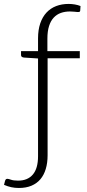

<svg xmlns="http://www.w3.org/2000/svg" viewBox="-89 -736 432 954"><path d="M100 -545Q100 -587.5 111 -619.8Q122 -652 142 -673.5Q162 -695 190 -705.8Q218 -716.5 252 -716.5Q267.5 -716.5 283.2 -713.8Q299 -711 311 -706L309.5 -683Q309 -678.5 305.8 -677.2Q302.5 -676 296.2 -676.2Q290 -676.5 280.8 -677.8Q271.5 -679 258.5 -679Q234 -679 213.5 -671.8Q193 -664.5 178 -648.5Q163 -632.5 154.8 -606.8Q146.5 -581 146.5 -543.5V-482H307.5V-446.5H147.5V35.5Q147.5 73 138.5 103.2Q129.5 133.5 111.8 154.5Q94 175.5 67.2 186.8Q40.5 198 5 198Q-15.5 198 -32.8 194.2Q-50 190.5 -69 182.5L-64 163Q-62 156 -58.8 154.2Q-55.5 152.5 -52 152.5Q-47 152.5 -34.2 157Q-21.5 161.5 1 161.5Q48.5 161.5 74.2 131.2Q100 101 100 40V-445.5L30 -450Q15.5 -451.5 15.5 -462.5V-482H100Z"/></svg>

Font: Lato 2
Style: Regular
Weight: 300
Designer: Lukasz Dziedzic with Adam Twardoch and Botio Nikoltchev
Foundry: tyPoland Lukasz Dziedzic
Version: Version 2.015; 2015-08-06; http://www.latofonts.com/